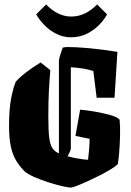

<svg xmlns="http://www.w3.org/2000/svg" viewBox="-20 -838 595 870"><path d="M208 -520Q204 -473 201.5 -425Q199 -377 199 -309Q199 -248 203 -215Q207 -182 217.5 -166.5Q228 -151 247 -143V-562Q247 -570 252 -586Q257 -602 264 -622Q269 -623 273.5 -624Q278 -625 284 -625Q324 -625 384.5 -619.5Q445 -614 512 -603L499 -395H418L403 -516Q383 -523 355.5 -527.5Q328 -532 301 -533V-165Q301 -161 297 -151.5Q293 -142 286 -130Q308 -124 333.5 -119.5Q359 -115 379 -114Q382 -138 384 -162.5Q386 -187 386 -209L322 -222L343 -341Q371 -339 408.5 -332.5Q446 -326 478.5 -317Q511 -308 522 -296Q525 -264 524 -223Q523 -182 520 -146.5Q517 -111 514 -95Q505 -85 483 -71.5Q461 -58 432.5 -43.5Q404 -29 376.5 -16.5Q349 -4 328.5 4Q308 12 302 12Q289 12 259.5 5Q230 -2 196 -13Q162 -24 133 -37Q104 -50 92 -61Q69 -84 53 -110.5Q37 -137 29 -174.5Q21 -212 21 -267Q21 -340 29.5 -387Q38 -434 51 -467Q67 -486 97.5 -509.5Q128 -533 164 -555ZM302 -669Q265 -669 233.5 -685.5Q202 -702 179 -726.5Q156 -751 144 -773L189 -818Q212 -793 241.5 -778Q271 -763 302 -763Q337 -763 366.5 -778Q396 -793 420 -818L465 -773Q454 -751 430.5 -726.5Q407 -702 374.5 -685.5Q342 -669 302 -669Z"/></svg>

Font: Grenze Gotisch Black
Style: Regular
Weight: 900
Designer: Renata Polastri
Foundry: Omnibus-Type
Version: Version 1.001